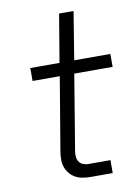

<svg xmlns="http://www.w3.org/2000/svg" viewBox="-84 -792 617 848"><g transform="rotate(-10 225.0 -367.5)"><path d="M253 0Q235 0 217.5 -3Q200 -6 185.5 -14Q171 -22 160 -35Q149 -48 143.5 -64Q138 -80 138 -98Q138 -116 141 -134L196 -462H74V-520H205L241 -735H306L271 -520H433V-462H261L205 -124Q203 -112 204 -99.5Q205 -87 211.5 -77Q218 -67 229.5 -62.5Q241 -58 253 -58H352V0Z"/></g></svg>

Font: Iosevka Etoile Light Oblique
Style: Regular
Weight: 300
Italic angle: -9°
Designer: Belleve Invis
Foundry: Belleve Invis
Version: Version 15.5.2; ttfautohint (v1.8.4)